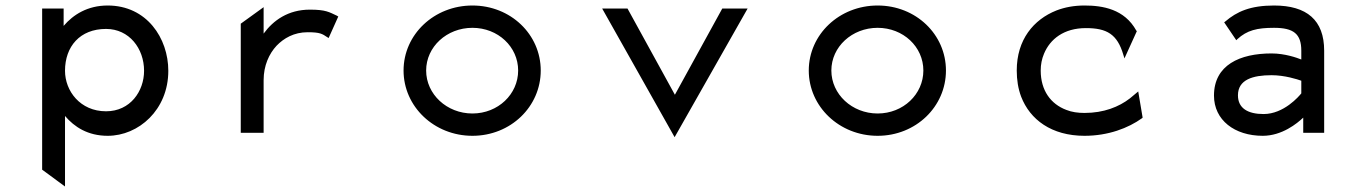

<svg xmlns="http://www.w3.org/2000/svg" viewBox="-20 -482 4958 697"><path d="M211 -388V-451H133V134L216 195V-61C250 -21 299 11 371 11C483 11 591 -83 591 -225C591 -343 513 -462 371 -462C298 -462 246 -429 211 -388ZM216 -225C216 -313 270 -377 365 -377C449 -377 503 -306 503 -225C503 -151 453 -78 365 -78C271 -78 216 -152 216 -225Z M1203 -425C1175 -438 1163 -447 1105 -447C1026 -447 972 -408 937 -360V-456L854 -396V0H937V-191C937 -244 957 -287 984 -316C1010 -343 1047 -365 1097 -365C1142 -365 1150 -359 1168 -347L1173 -344L1208 -422Z M1695 -381C1788 -381 1861 -312 1861 -226C1861 -140 1788 -70 1695 -70C1602 -70 1527 -140 1527 -226C1527 -312 1602 -381 1695 -381ZM1695 11C1834 11 1943 -95 1943 -226C1943 -357 1834 -462 1695 -462C1556 -462 1445 -357 1445 -226C1445 -95 1556 11 1695 11Z M2166 -451 2429 16 2694 -451H2602L2430 -138L2258 -451Z M3166 -381C3259 -381 3332 -312 3332 -226C3332 -140 3259 -70 3166 -70C3073 -70 2998 -140 2998 -226C2998 -312 3073 -381 3166 -381ZM3166 11C3305 11 3414 -95 3414 -226C3414 -357 3305 -462 3166 -462C3027 -462 2916 -357 2916 -226C2916 -95 3027 11 3166 11Z M4062 -270 4107 -369 4105 -371C4062 -449 3983 -462 3917 -462C3880 -462 3846 -456 3815 -444C3732 -411 3671 -338 3671 -226C3671 -192 3676 -160 3687 -131C3719 -48 3797 11 3917 11C4003 11 4076 -17 4126 -53L4128 -55L4112 -150L4082 -125C4042 -94 3987 -72 3917 -72C3893 -72 3871 -75 3851 -83C3795 -104 3758 -153 3758 -226C3758 -248 3762 -268 3770 -287C3792 -340 3842 -380 3922 -380C3998 -380 4036 -358 4058 -283Z M4424 -401 4468 -336 4472 -340C4507 -372 4543 -381 4605 -381C4676 -381 4704 -359 4704 -298V-266C4689 -272 4645 -288 4596 -288C4481 -288 4387 -246 4387 -135C4387 -46 4462 11 4564 11C4634 11 4689 -34 4711 -55V0H4787V-298C4787 -409 4724 -462 4605 -462C4519 -462 4470 -440 4428 -404ZM4474 -136C4474 -193 4528 -209 4596 -209C4644 -209 4690 -194 4704 -189V-143C4696 -133 4641 -68 4567 -68C4510 -68 4474 -89 4474 -136Z"/></svg>

Font: Charger Monospace
Style: Regular
Weight: 400
Designer: Jasper
Foundry: Cannot Into Space Fonts
Version: Version 0.980